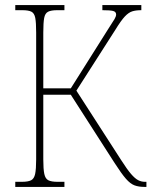

<svg xmlns="http://www.w3.org/2000/svg" viewBox="-20 -734 595 754"><path d="M40 0V-20H66Q90 -20 102 -26Q114 -32 118 -51Q122 -70 122 -108V-606Q122 -645 118.5 -663.5Q115 -682 103.5 -688Q92 -694 67 -694H40V-714H233V-694H205Q181 -694 169 -688Q157 -682 153.5 -663.5Q150 -645 150 -606V-387H258L403 -617Q424 -649 430 -659.5Q436 -670 436 -677Q436 -688 424 -691Q412 -694 382 -694V-714H535V-694Q514 -694 499.5 -689.5Q485 -685 470 -669Q455 -653 433 -617L280 -378L456 -105Q479 -69 494.5 -51Q510 -33 522.5 -26.5Q535 -20 549 -20H555V0H547Q525 0 508.5 -6Q492 -12 474.5 -32Q457 -52 430 -94L258 -362H150V-108Q150 -70 154 -51Q158 -32 170 -26Q182 -20 206 -20H233V0Z"/></svg>

Font: Noto Serif Condensed Thin
Style: Regular
Weight: 100
Width: 3
Designer: Monotype Design Team
Foundry: Monotype Imaging Inc.
Version: Version 2.013; ttfautohint (v1.8.4.7-5d5b)